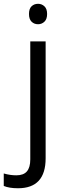

<svg xmlns="http://www.w3.org/2000/svg" viewBox="-74 -754 347 1014"><path d="M21 240.2Q-25.4 240.2 -54.2 228V162.1Q-20.5 171.9 12.2 171.9Q50.3 171.9 68.1 151.1Q85.9 130.4 85.9 87.9V-535.2H167V82Q167 240.2 21 240.2ZM79.1 -680.2Q79.1 -708 92.8 -720.9Q106.4 -733.9 127 -733.9Q146.5 -733.9 160.6 -720.7Q174.8 -707.5 174.8 -680.2Q174.8 -652.8 160.6 -639.4Q146.5 -626 127 -626Q106.4 -626 92.8 -639.4Q79.1 -652.8 79.1 -680.2Z"/></svg>

Font: f3_21440 
Style: Regular
Weight: 400
Foundry: Ascender Corporation
Version: Version 1.10